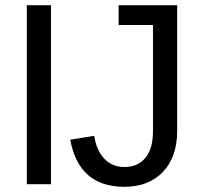

<svg xmlns="http://www.w3.org/2000/svg" viewBox="-20 -708 775 738"><path d="M176 0H83V-688H176ZM458 10Q283 10 250 -171L342 -186Q351 -129 381.5 -97.5Q412 -66 458 -66Q510 -66 539 -101.5Q568 -137 568 -203V-612H436V-688H661V-205Q661 -105 606.5 -47.5Q552 10 458 10Z"/></svg>

Font: Libra Sans
Style: Regular
Weight: 400
Foundry: Context Ltd
Version: Version 1.002